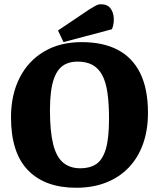

<svg xmlns="http://www.w3.org/2000/svg" viewBox="-20 -867 751 907"><path d="M340 20Q193 20 112.5 -62.5Q32 -145 32 -313Q32 -419 72.5 -499Q113 -579 188 -623.5Q263 -668 366 -668Q467 -668 536.5 -631.5Q606 -595 642.5 -521Q679 -447 679 -334Q679 -253 656 -188Q633 -123 589 -76.5Q545 -30 482 -5Q419 20 340 20ZM360 -72Q404 -72 434 -91.5Q464 -111 479.5 -161.5Q495 -212 495 -306Q495 -378 487.5 -429.5Q480 -481 462.5 -513Q445 -545 416.5 -560.5Q388 -576 347 -576Q318 -576 296 -567Q274 -558 259 -540Q244 -522 234.5 -494.5Q225 -467 220.5 -430.5Q216 -394 216 -347Q216 -247 231 -186.5Q246 -126 278 -99Q310 -72 360 -72ZM280 -668 254 -723 401 -822Q414 -830 429 -838.5Q444 -847 456 -847Q487 -847 501.5 -828Q516 -809 517.5 -781.5Q519 -754 509 -729Z"/></svg>

Font: Faustina Light ExtraBold
Style: Regular
Weight: 800
Version: Version 1.200